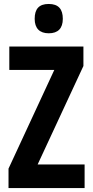

<svg xmlns="http://www.w3.org/2000/svg" viewBox="-20 -949 468 969"><path d="M226 -929C177 -929 155 -904 155 -854C155 -806 180 -781 226 -781C273 -781 297 -806 297 -854C297 -903 275 -929 226 -929ZM407 0V-119H170L401 -616V-714H27V-596H254L23 -98V0Z"/></svg>

Font: Noto Sans Ethiopic ExtraCondensed
Style: Bold
Weight: 700
Width: 2
Designer: Monotype Design Team
Foundry: Monotype Imaging Inc.
Version: Version 2.102